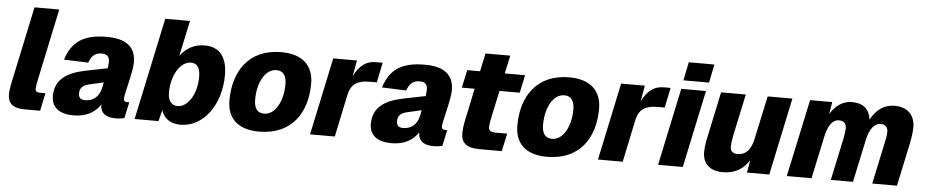

<svg xmlns="http://www.w3.org/2000/svg" viewBox="-42 -1022 6416 1330"><g transform="rotate(5 3166.0 -357.0)"><path d="M148 0H256L282 -124H244C220 -124 212 -132 212 -150C212 -165 217 -192 223 -219L327 -710H155L53 -230C42 -180 31 -131 31 -96C31 -29 69 0 148 0Z M675 -73C675 -25 709 7 780 7C802 7 831 3 842 0L866 -112H852C836 -112 827 -117 827 -134C827 -167 874 -325 874 -390C874 -496 808 -550 672 -550C511 -550 430 -494 390 -367L559 -361C576 -409 601 -432 647 -432C688 -432 701 -411 701 -378C701 -368 699 -353 697 -334L538 -302C410 -275 335 -220 335 -109C335 -30 391 12 489 12C577 12 637 -23 675 -80C675 -78 675 -75 675 -73ZM514 -144C514 -182 536 -202 578 -211L678 -234C675 -221 673 -209 671 -199C656 -126 610 -100 560 -100C528 -100 514 -114 514 -144Z M1231 12C1392 12 1510 -150 1510 -358C1510 -478 1459 -550 1353 -550C1279 -550 1223 -517 1183 -462L1236 -710H1064L913 0H1079L1099 -78C1115 -22 1163 12 1231 12ZM1202 -115C1160 -115 1134 -146 1134 -203C1134 -322 1193 -423 1269 -423C1314 -423 1333 -389 1333 -328C1333 -213 1274 -115 1202 -115Z M1779 12C2009 12 2110 -152 2110 -350C2110 -476 2033 -550 1886 -550C1657 -550 1556 -385 1556 -187C1556 -61 1632 12 1779 12ZM1803 -115C1757 -115 1733 -145 1733 -207C1733 -326 1785 -423 1863 -423C1908 -423 1933 -392 1933 -330C1933 -211 1879 -115 1803 -115Z M2133 0H2305L2367 -295C2384 -372 2429 -399 2513 -399H2562L2591 -538H2544C2478 -538 2431 -505 2392 -427L2412 -538H2247Z M2886 -73C2886 -25 2920 7 2991 7C3013 7 3042 3 3053 0L3077 -112H3063C3047 -112 3038 -117 3038 -134C3038 -167 3085 -325 3085 -390C3085 -496 3019 -550 2883 -550C2722 -550 2641 -494 2601 -367L2770 -361C2787 -409 2812 -432 2858 -432C2899 -432 2912 -411 2912 -378C2912 -368 2910 -353 2908 -334L2749 -302C2621 -275 2546 -220 2546 -109C2546 -30 2602 12 2700 12C2788 12 2848 -23 2886 -80C2886 -78 2886 -75 2886 -73ZM2725 -144C2725 -182 2747 -202 2789 -211L2889 -234C2886 -221 2884 -209 2882 -199C2867 -126 2821 -100 2771 -100C2739 -100 2725 -114 2725 -144Z M3312 0H3466L3493 -124H3410C3378 -124 3364 -135 3364 -159C3364 -179 3371 -213 3378 -247L3414 -414H3555L3581 -538H3440L3467 -664H3295L3268 -538H3179L3152 -414H3241L3207 -251C3195 -196 3183 -145 3183 -101C3183 -33 3219 0 3312 0Z M3781 12C4011 12 4112 -152 4112 -350C4112 -476 4035 -550 3888 -550C3659 -550 3558 -385 3558 -187C3558 -61 3634 12 3781 12ZM3805 -115C3759 -115 3735 -145 3735 -207C3735 -326 3787 -423 3865 -423C3910 -423 3935 -392 3935 -330C3935 -211 3881 -115 3805 -115Z M4135 0H4307L4369 -295C4386 -372 4431 -399 4515 -399H4564L4593 -538H4546C4480 -538 4433 -505 4394 -427L4414 -538H4249Z M4677 -598H4855L4881 -726H4703ZM4553 0H4725L4839 -538H4667Z M5003 12C5083 12 5145 -21 5186 -87L5171 0H5326L5440 -538H5268L5204 -240C5188 -158 5149 -122 5095 -122C5061 -122 5044 -139 5044 -170C5044 -196 5050 -226 5054 -248L5116 -538H4944L4879 -231C4871 -194 4863 -156 4863 -115C4863 -37 4912 12 5003 12Z M5448 0H5620L5683 -295C5699 -372 5730 -416 5774 -416C5810 -416 5826 -397 5826 -364C5826 -347 5822 -319 5817 -295L5754 0H5908L5971 -295C5987 -372 6020 -416 6065 -416C6095 -416 6115 -400 6115 -366C6115 -339 6109 -313 6103 -286L6042 0H6214L6273 -277C6282 -317 6292 -375 6292 -411C6292 -495 6243 -550 6150 -550C6079 -550 6024 -512 5985 -440C5975 -511 5934 -550 5853 -550C5793 -550 5741 -516 5703 -454L5717 -538H5563Z"/></g></svg>

Font: Geist ExtraBold
Style: Italic
Weight: 800
Italic angle: -12°
Designer: Basement.studio, Andrés Briganti, Mateo Zaragoza
Foundry: Basement.studio, Vercel, Andrés Briganti, Guido Ferreyra, Mateo Zaragoza
Version: Version 1.500